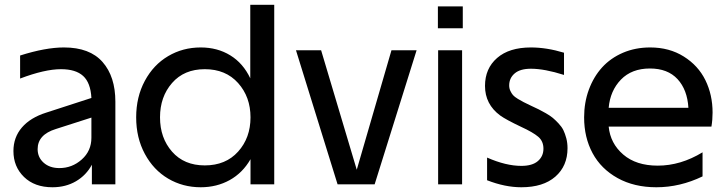

<svg xmlns="http://www.w3.org/2000/svg" viewBox="-20 -770 3028 802"><path d="M36.1 -139.2Q36.1 -196.3 71.5 -237.5Q106.9 -278.8 173.8 -299.8L361.8 -360.8Q358.4 -424.3 327.4 -452.6Q296.4 -481 234.9 -481Q167 -481 64 -441.9V-538.1Q169.9 -571.8 247.1 -571.8Q355 -571.8 408.4 -511Q461.9 -450.2 461.9 -345.2V0H363.8V-82Q340.3 -38.1 297.4 -12.9Q254.4 12.2 199.2 12.2Q124.5 12.2 80.3 -30.8Q36.1 -73.7 36.1 -139.2ZM137.2 -147Q137.2 -112.8 162.4 -90.3Q187.5 -67.9 228 -67.9Q281.2 -67.9 321.5 -103.8Q361.8 -139.6 361.8 -194.8V-278.8L212.9 -231Q137.2 -207.5 137.2 -147Z M835.4 -481Q749 -481 698.7 -423.3Q648.4 -365.7 648.4 -279.8Q648.4 -193.8 698.7 -136.5Q749 -79.1 835.4 -79.1Q922.9 -79.1 974.6 -136.7Q1026.4 -194.3 1026.4 -279.8Q1026.4 -365.2 974.6 -423.1Q922.9 -481 835.4 -481ZM818.4 -571.8Q888.2 -571.8 941.9 -538.8Q995.6 -505.9 1025.4 -442.9V-750H1125.5V0H1026.4V-105Q993.7 -47.9 939.5 -17.8Q885.3 12.2 818.4 12.2Q743.7 12.2 682.4 -23.9Q621.1 -60.1 585 -127.2Q548.8 -194.3 548.8 -279.8Q548.8 -365.2 585 -432.4Q621.1 -499.5 682.4 -535.6Q743.7 -571.8 818.4 -571.8Z M1390.1 0 1216.3 -560.1H1321.3L1470.2 -61L1615.2 -560.1H1720.2L1544.9 0Z M1810.1 -560.1H1910.2V0H1810.1ZM1809.1 -651.9V-743.2H1913.1V-651.9Z M2157.7 12.2Q2089.4 12.2 2014.6 -17.1V-111.8Q2093.3 -77.1 2157.7 -77.1Q2203.6 -77.1 2226.8 -97.2Q2250 -117.2 2250 -148.9Q2250 -180.2 2228.3 -198.7Q2206.5 -217.3 2156.7 -240.2Q2093.8 -270 2069.3 -287.6Q2005.9 -334.5 2005.9 -411.1Q2005.9 -483.9 2056.4 -527.8Q2106.9 -571.8 2197.8 -571.8Q2263.2 -571.8 2335.9 -549.8V-457Q2254.4 -482.9 2197.8 -482.9Q2152.8 -482.9 2129.9 -463.4Q2106.9 -443.8 2106.9 -413.1Q2106.9 -400.9 2111.8 -390.4Q2116.7 -379.9 2122.8 -372.8Q2128.9 -365.7 2143.3 -356.9Q2157.7 -348.1 2167.5 -343.3Q2177.2 -338.4 2198.7 -328.1Q2218.8 -318.8 2230.2 -313.2Q2241.7 -307.6 2260 -297.1Q2278.3 -286.6 2289.1 -277.6Q2299.8 -268.6 2313 -254.6Q2326.2 -240.7 2333.3 -226.3Q2340.3 -211.9 2345.5 -192.4Q2350.6 -172.9 2350.6 -150.9Q2350.6 -76.7 2299.8 -32.2Q2249 12.2 2157.7 12.2Z M2721.7 12.2Q2628.9 12.2 2559.8 -26.1Q2490.7 -64.5 2455.3 -130.1Q2419.9 -195.8 2419.9 -279.8Q2419.9 -341.8 2439.7 -395.5Q2459.5 -449.2 2494.9 -488.3Q2530.3 -527.3 2582 -549.6Q2633.8 -571.8 2695.8 -571.8Q2775.9 -571.8 2836.2 -533.9Q2896.5 -496.1 2926.5 -435.1Q2956.5 -374 2956.5 -299.8Q2956.5 -269.5 2951.7 -241.2H2522.5Q2529.3 -170.9 2583.3 -124.5Q2637.2 -78.1 2727.5 -78.1Q2823.2 -78.1 2914.6 -133.8V-33.2Q2820.3 12.2 2721.7 12.2ZM2522.5 -319.8H2855.5Q2851.1 -395 2810.1 -439.5Q2769 -483.9 2694.8 -483.9Q2618.7 -483.9 2573.7 -437.5Q2528.8 -391.1 2522.5 -319.8Z"/></svg>

Font: TASA Explorer Medium
Style: Regular
Weight: 500
Designer: Weizhong Zhang
Foundry: Local Remote
Version: Version 1.000;Glyphs 3.1.2 (3151)